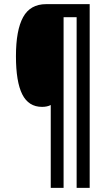

<svg xmlns="http://www.w3.org/2000/svg" viewBox="-20 -780 531 927"><path d="M413 127H350V-697H287V127H225V-273Q208 -264 183 -264Q118 -264 87.5 -324.5Q57 -385 57 -509Q57 -634 91.5 -697Q126 -760 203 -760H413Z"/></svg>

Font: Noto Sans Sinhala ExtraCondensed Medium
Style: Regular
Weight: 500
Width: 2
Designer: Jelle Bosma - Monotype Design Team
Foundry: Monotype Imaging Inc.
Version: Version 2.006; ttfautohint (v1.8.4.7-5d5b)